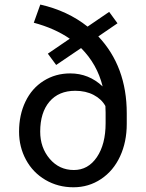

<svg xmlns="http://www.w3.org/2000/svg" viewBox="-20 -791 626 821"><path d="M400.4 -635.3Q522 -506.3 522 -306.6V-261.2Q522 -184.1 493.4 -122.3Q464.8 -60.5 412.1 -25.4Q359.4 9.8 293.9 9.8Q228 9.8 174.3 -21.7Q120.6 -53.2 91.1 -107.9Q61.5 -162.6 61.5 -228Q61.5 -299.8 88.9 -356.7Q116.2 -413.6 166.7 -445.3Q217.3 -477.1 280.3 -477.1Q359.9 -477.1 418.9 -421.4Q395.5 -516.6 326.7 -585.4L220.2 -513.2L184.6 -561.5L278.3 -625.5Q213.9 -669.9 124.5 -693.8L152.3 -771.5Q269 -745.1 354.5 -677.2L446.8 -740.2L482.4 -691.4ZM431.6 -310.1 430.7 -337.4Q414.6 -367.2 380.6 -385Q346.7 -402.8 301.8 -402.8Q231 -402.8 191.4 -356.2Q151.9 -309.6 151.9 -228Q151.9 -159.7 192.6 -111.8Q233.4 -64 295.9 -64Q356.9 -64 394.3 -119.1Q431.6 -174.3 431.6 -264.2Z"/></svg>

Font: Noboto
Style: Regular
Weight: 400
Designer: Google
Version: Version 2.001101; 2014